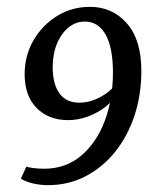

<svg xmlns="http://www.w3.org/2000/svg" viewBox="-20 -530 465 561"><path d="M120 11Q98 11 76.5 6Q55 1 41 -8L57 -43Q67 -40 81 -38.5Q95 -37 109 -37Q172 -37 217 -75Q262 -113 286 -176.5Q310 -240 310 -318Q310 -391 288.5 -429Q267 -467 228 -467Q188 -467 161 -429Q134 -391 134 -333Q134 -285 153.5 -257.5Q173 -230 212 -230Q242 -230 271.5 -245.5Q301 -261 319 -284L320 -257Q311 -236 289 -218.5Q267 -201 238 -190Q209 -179 179 -179Q122 -179 87 -214.5Q52 -250 52 -313Q52 -368 78 -412.5Q104 -457 147 -483.5Q190 -510 243 -510Q308 -510 350.5 -462Q393 -414 393 -323Q393 -253 373 -192.5Q353 -132 316.5 -86.5Q280 -41 230 -15Q180 11 120 11Z"/></svg>

Font: Yrsa
Style: Italic
Weight: 400
Italic angle: -7.10001°
Designer: Anna Giedrys (Yrsa+Rasa design), David Brezina (Yrsa art-direction, Rasa art-direction, design)
Foundry: Rosetta Type Foundry
Version: Version 2.004